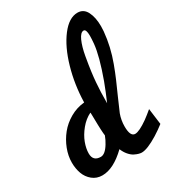

<svg xmlns="http://www.w3.org/2000/svg" viewBox="-221 -1056 1055 1173"><g transform="rotate(-30 306.5 -469.0)"><path d="M277.3 -369.1Q236.3 -349.1 204.8 -310.5Q173.3 -272 158.4 -231.9Q143.6 -191.9 143.6 -157.7Q143.6 -103 198.2 -103Q229 -103 259.8 -153.8Q274.4 -177.2 284.7 -204.6Q283.7 -210 282.7 -222.2Q281.7 -234.4 281 -249.3Q280.3 -264.2 279.8 -281Q279.3 -297.9 279.1 -313.5Q278.8 -329.1 278.6 -341.8Q278.3 -354.5 278.1 -362.1Q277.8 -369.6 277.3 -369.1ZM598.6 -208.5 613.3 -95.7Q583 -71.8 544.9 -47.9Q467.8 -0.5 428.2 -0.5Q419.4 -0.5 407.5 -3.7Q395.5 -6.8 379.2 -14.9Q362.8 -22.9 346.4 -41.7Q330.1 -60.5 319.3 -86.9Q229.5 0 150.4 0Q110.4 0 81.3 -23.7Q52.2 -47.4 39.3 -83Q26.4 -118.7 26.4 -161.1Q26.4 -208 44.7 -255.6Q63 -303.2 95 -343Q127 -382.8 174.3 -409.9Q221.7 -437 275.4 -441.9Q278.3 -565.9 311.3 -680.2Q344.2 -794.4 398.9 -866Q453.6 -937.5 513.7 -937.5Q556.6 -937.5 577.1 -896.7Q597.7 -856 597.7 -793.9Q597.7 -777.3 596.2 -758.8Q591.3 -706.1 579.6 -655.3Q567.9 -604.5 549.3 -554.4Q530.8 -504.4 513.9 -465.3Q497.1 -426.3 471.4 -369.1Q445.8 -312 430.7 -275.4Q416 -234.9 416 -190.9Q416 -119.6 450.2 -119.6Q479.5 -119.6 542.5 -164.1Q569.8 -184.1 598.6 -208.5ZM506.8 -723.1Q509.8 -757.8 509.8 -777.3Q509.8 -824.2 491.7 -824.2Q470.2 -824.2 452.1 -784.4Q434.1 -744.6 423.3 -683.6Q412.6 -622.6 407.5 -583.3Q402.3 -543.9 399.9 -512.2Q394.5 -447.8 394.5 -372.6V-367.7Q422.9 -432.6 445.8 -494.1Q499 -640.6 506.8 -723.1Z"/></g></svg>

Font: iCiel Pacifico
Style: Regular
Weight: 400
Designer: Vernon Adams
Foundry: Vernon Adams
Version: Version 1.00 September 26, 2014, initial release